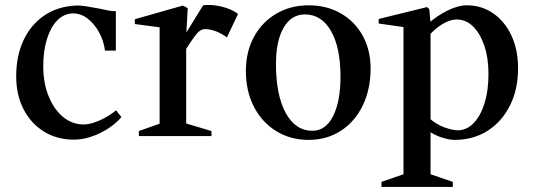

<svg xmlns="http://www.w3.org/2000/svg" viewBox="-20 -538 2112 759"><path d="M272 14Q205 14 153.5 -18Q102 -50 73 -106.5Q44 -163 44 -236Q44 -317 73 -379Q102 -441 155.5 -477Q209 -513 280 -516Q297 -517 321 -513Q345 -509 373 -504Q391 -500 408 -496.5Q425 -493 438 -494V-338H395Q390 -377 371.5 -410.5Q353 -444 326.5 -464.5Q300 -485 268 -485Q233 -484 207 -458Q181 -432 166 -385Q151 -338 151 -277Q151 -210 172 -158Q193 -106 229 -76Q265 -46 311 -46Q338 -46 374 -62Q410 -78 439 -102L460 -75Q426 -36 373.5 -11Q321 14 272 14Z M529 0V-20L625 -54L611 -35V-444L626 -428L513 -443V-462L703 -516L722 -506L716 -394L709 -397L783 -517Q807 -520 831.5 -516.5Q856 -513 879 -505Q902 -497 921 -483L877 -390Q856 -406 833 -414.5Q810 -423 791 -423Q773 -423 758 -405Q743 -387 720 -351Q717 -346 712.5 -340Q708 -334 705 -327L716 -361V-35L702 -54L816 -20V0Z M1200 15Q1128 15 1071.5 -20Q1015 -55 983.5 -116.5Q952 -178 952 -257Q952 -333 983.5 -391.5Q1015 -450 1071.5 -483.5Q1128 -517 1200 -517Q1272 -517 1327.5 -485Q1383 -453 1414 -396.5Q1445 -340 1445 -267Q1445 -185 1414 -121Q1383 -57 1327.5 -21Q1272 15 1200 15ZM1215 -21Q1267 -21 1296.5 -78.5Q1326 -136 1326 -236Q1326 -350 1288.5 -415.5Q1251 -481 1185 -481Q1132 -481 1101.5 -429Q1071 -377 1071 -285Q1071 -162 1109.5 -91.5Q1148 -21 1215 -21Z M1777 15Q1758 15 1729.5 6.5Q1701 -2 1671 -22L1682 -30V165L1668 146L1770 181V201H1488V181L1589 146L1575 165V-446L1590 -429L1477 -445V-463L1668 -510L1677 -502L1683 -437L1673 -445Q1709 -477 1750.5 -497Q1792 -517 1825 -517Q1884 -517 1930 -485Q1976 -453 2002 -397Q2028 -341 2028 -268Q2028 -185 1996 -121Q1964 -57 1907.5 -21Q1851 15 1777 15ZM1682 -51 1672 -75Q1704 -46 1736.5 -34.5Q1769 -23 1790 -23Q1825 -23 1852.5 -51.5Q1880 -80 1895.5 -130Q1911 -180 1911 -245Q1911 -309 1894.5 -357.5Q1878 -406 1850 -433.5Q1822 -461 1785 -461Q1759 -461 1728.5 -442.5Q1698 -424 1675 -396L1682 -420Z"/></svg>

Font: Wittgenstein Medium
Style: Regular
Weight: 500
Designer: Jörg Drees
Foundry: Jörg Drees
Version: Version 1.500